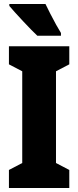

<svg xmlns="http://www.w3.org/2000/svg" viewBox="-20 -947 394 967"><path d="M329 0H25V-91L92 -126V-588L25 -623V-714H329V-623L262 -588V-126L329 -91ZM209 -927Q218 -908 233 -878.5Q248 -849 263 -822Q278 -795 287 -781V-767H168Q156 -778 136.5 -798Q117 -818 95.5 -841Q74 -864 55.5 -884.5Q37 -905 27 -917V-927Z"/></svg>

Font: Noto Sans Kannada ExtraCondensed Black
Style: Regular
Weight: 900
Width: 2
Designer: Jelle Bosma - Monotype Design Team
Foundry: Monotype Imaging Inc.
Version: Version 2.005; ttfautohint (v1.8.4.7-5d5b)